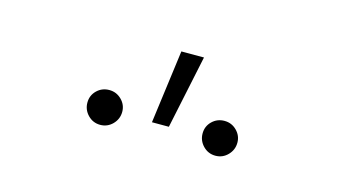

<svg xmlns="http://www.w3.org/2000/svg" viewBox="-37 -912 644 364"><g transform="rotate(15 284.5 -730.0)"><path d="M397.5 -643.1Q383.3 -643.1 373.3 -653.3Q363.3 -663.6 363.3 -677.7Q363.3 -691.9 373.3 -701.7Q383.3 -711.4 397.5 -711.4Q411.6 -711.4 421.6 -701.4Q431.6 -691.4 431.6 -677.7Q431.6 -663.6 421.6 -653.3Q411.6 -643.1 397.5 -643.1ZM171.4 -643.1Q157.2 -643.1 147.2 -653.3Q137.2 -663.6 137.2 -677.7Q137.2 -691.9 147.2 -701.7Q157.2 -711.4 171.4 -711.4Q185.5 -711.4 195.6 -701.4Q205.6 -691.4 205.6 -677.7Q205.6 -663.6 195.6 -653.3Q185.5 -643.1 171.4 -643.1ZM265.1 -673.3 284.2 -817.4H328.6L298.3 -673.3Z"/></g></svg>

Font: Inter 28pt ExtraLight
Style: Regular
Weight: 250
Designer: Rasmus Andersson
Foundry: rsms
Version: Version 4.001;git-66647c0bb